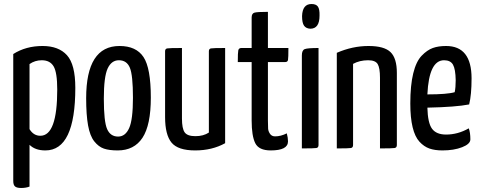

<svg xmlns="http://www.w3.org/2000/svg" viewBox="-20 -739 2394 956"><path d="M46 -470Q109 -510 192 -510Q272 -510 313.5 -464Q355 -418 355 -302Q355 10 206 10Q155 10 127 -18V190Q109 197 85 197Q64 197 55 189.5Q46 182 46 162ZM127 -96Q147 -63 181 -63Q265 -63 265 -293Q265 -378 247 -408.5Q229 -439 188 -439Q154 -439 127 -420Z M409 -250Q409 -510 575 -510Q658 -510 694.5 -455Q731 -400 731 -253Q731 -116 689.5 -53Q648 10 566 10Q524 10 497.5 1Q471 -8 449.5 -35Q428 -62 418.5 -114.5Q409 -167 409 -250ZM497 -248Q497 -133 513.5 -96Q530 -59 568 -59Q604 -59 623 -101Q642 -143 642 -252Q642 -365 626.5 -402Q611 -439 572 -439Q535 -439 516 -398Q497 -357 497 -248Z M1101 -26Q1036 10 952 10Q866 10 834 -29Q802 -68 802 -156V-484Q802 -496 812.5 -498Q823 -500 886 -500V-149Q886 -99 899.5 -80Q913 -61 953 -61Q993 -61 1020 -79V-484Q1020 -496 1030.5 -498Q1041 -500 1101 -500Z M1233 -430H1164Q1164 -477 1166.5 -488.5Q1169 -500 1182 -500H1233V-652Q1233 -672 1247 -676Q1261 -680 1314 -680V-500H1416Q1416 -451 1414 -440.5Q1412 -430 1400 -430H1314V-139Q1314 -111 1315 -98Q1316 -85 1324.5 -72.5Q1333 -60 1350 -60Q1378 -60 1408 -75Q1414 -53 1414 -35Q1414 10 1328 10Q1269 10 1251 -26Q1233 -62 1233 -139Z M1484 -659Q1486 -719 1531 -719Q1554 -719 1563 -706Q1572 -693 1571 -661Q1571 -596 1525 -596Q1504 -597 1494 -611Q1484 -625 1484 -659ZM1566 -17Q1566 -4 1555.5 -2Q1545 0 1483 0V-463Q1483 -489 1497.5 -494.5Q1512 -500 1566 -500Z M1657 -476Q1735 -510 1815 -510Q1893 -510 1924.5 -479.5Q1956 -449 1956 -376V-17Q1956 -4 1945 -2Q1934 0 1872 0V-352Q1872 -401 1860.5 -420Q1849 -439 1813 -439Q1771 -439 1738 -421V-17Q1738 -4 1727.5 -2Q1717 0 1657 0Z M2201 -69Q2260 -69 2314 -100Q2322 -80 2322 -45Q2322 -22 2281 -6Q2240 10 2183 10Q2145 10 2118 0.5Q2091 -9 2068.5 -33.5Q2046 -58 2034.5 -105.5Q2023 -153 2023 -224Q2023 -314 2037.5 -373.5Q2052 -433 2079.5 -461.5Q2107 -490 2135 -500Q2163 -510 2201 -510Q2328 -510 2328 -349Q2328 -267 2316 -219Q2250 -206 2108 -203Q2110 -126 2131.5 -97.5Q2153 -69 2201 -69ZM2191 -439Q2116 -439 2108 -269Q2207 -269 2244 -280Q2249 -303 2249 -340Q2248 -395 2235.5 -417Q2223 -439 2191 -439Z"/></svg>

Font: Yanone Kaffeesatz
Style: Regular
Weight: 400
Designer: Yanone (Cyrillic: Daniel Pouzeot)
Foundry: Yanone
Version: Version 1.003;PS 001.003;hotconv 1.0.88;makeotf.lib2.5.64775